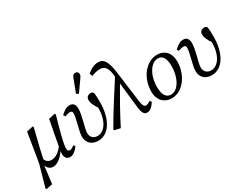

<svg xmlns="http://www.w3.org/2000/svg" viewBox="-100 -1349 2679 2120"><g transform="rotate(-30 1239.5 -289.0)"><path d="M13 188 91 173 123 -84 142 -103C159 -186 179 -269 231 -477L223 -487L142 -469L82 -101L3 180L13 188ZM201 13C253 13 325 -38 376 -137L372 -163C325 -94 270 -62 220 -62C181 -62 148 -85 136 -143L107 -95C116 -27 150 13 201 13ZM416 13C451 13 487 -14 524 -61L508 -83C487 -66 468 -54 451 -54C430 -54 421 -65 421 -93C421 -133 437 -207 478 -355L512 -477L504 -487L423 -469L380 -242C355 -112 351 -85 351 -64C351 -15 375 13 416 13Z M775 13C909 13 1002 -130 1002 -348C1002 -408 1001 -437 996 -468C989 -480 978 -487 962 -487C933 -487 903 -470 903 -432C903 -397 917 -355 973 -278L976 -346L950 -381C953 -351 954 -329 954 -303C954 -121 870 -37 795 -37C742 -37 708 -71 708 -123C708 -178 760 -320 760 -405C760 -457 737 -487 693 -487C655 -487 631 -474 578 -428L591 -403C623 -415 643 -419 658 -419C678 -419 688 -408 688 -388C688 -322 638 -181 638 -121C638 -24 705 13 775 13ZM818 -560 847 -545C878 -589 910 -634 941 -678C958 -702 964 -712 964 -730C964 -749 949 -766 925 -766C908 -766 893 -757 882 -728C861 -672 839 -616 818 -560Z M984 0 1057 16C1135 -139 1216 -280 1300 -424L1299 -529C1191 -360 1081 -193 977 -11L984 0ZM1396 13C1431 13 1463 -9 1499 -64L1483 -87C1462 -72 1444 -62 1426 -62C1402 -62 1388 -82 1380 -143L1329 -531C1309 -684 1276 -740 1200 -740C1157 -740 1112 -722 1060 -677L1074 -640C1115 -658 1151 -665 1183 -665C1235 -665 1272 -633 1282 -540L1332 -89C1339 -27 1356 13 1396 13Z M1713 13C1851 13 1966 -138 1966 -312C1966 -425 1899 -487 1807 -487C1668 -487 1550 -343 1550 -163C1550 -49 1623 13 1713 13ZM1724 -27C1670 -27 1630 -70 1630 -176C1630 -325 1703 -447 1796 -447C1849 -447 1886 -405 1886 -296C1886 -162 1821 -27 1724 -27Z M2223 13C2357 13 2450 -130 2450 -348C2450 -408 2449 -437 2444 -468C2437 -480 2426 -487 2410 -487C2381 -487 2351 -470 2351 -432C2351 -397 2365 -355 2421 -278L2424 -346L2398 -381C2401 -351 2402 -329 2402 -303C2402 -121 2318 -37 2243 -37C2190 -37 2156 -71 2156 -123C2156 -178 2208 -320 2208 -405C2208 -457 2185 -487 2141 -487C2103 -487 2079 -474 2026 -428L2039 -403C2071 -415 2091 -419 2106 -419C2126 -419 2136 -408 2136 -388C2136 -322 2086 -181 2086 -121C2086 -24 2153 13 2223 13Z"/></g></svg>

Font: Source Serif Variable
Style: Italic
Weight: 389
Italic angle: -12°
Designer: Frank Grießhammer
Foundry: Adobe Systems Incorporated
Version: Version 3.001;hotconv 1.0.111;makeotfexe 2.5.65597